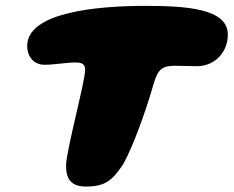

<svg xmlns="http://www.w3.org/2000/svg" viewBox="-20 -624 815 670"><path d="M280 27C348.5 27 373 4.5 410.5 -52C444 -113 487 -231 511.5 -316C529 -378 539 -394.5 591.5 -394.5C618 -394.5 628 -393 666 -393C730.5 -393 775 -442 775 -503.5C775 -594.5 629.5 -603.5 486.5 -603.5C320 -603.5 75 -581.5 75 -464C75 -422.5 101.5 -398 134.5 -398C171.5 -398 209 -406 245 -406C268 -406 277 -398.5 277 -380C277 -339.5 210.5 -96 210.5 -46C210.5 0.5 228 27 280 27Z"/></svg>

Font: Gluten
Style: Bold Italic
Weight: 700
Italic angle: -13°
Designer: Tyler Finck
Foundry: Etcetera Type Company
Version: Version 0.920